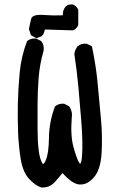

<svg xmlns="http://www.w3.org/2000/svg" viewBox="-20 -835 540 871"><path d="M168.5 15.6Q143.6 9.3 113.8 -21.5Q84.5 -51.8 74.2 -111.8Q71.8 -126.5 69.8 -141.6Q67.9 -156.7 66.4 -172.1Q64.9 -187.5 63.7 -203.4Q62.5 -219.2 62 -235.8Q59.6 -300.8 61 -366.9Q62.5 -433.1 69.3 -505.4Q76.2 -578.6 102.1 -646.5L102.5 -647.9L103.5 -648.9Q119.1 -662.1 143.1 -660.2H144L145 -659.7L164.6 -649.9L165.5 -649.4L166.5 -648.4Q174.3 -639.6 177 -628.4Q179.7 -617.2 177.7 -604.5V-604Q160.2 -544.9 155.3 -481.9Q150.4 -418.5 150.4 -360.8V-249.5Q150.4 -196.8 155.3 -154.8Q160.2 -114.3 171.4 -95.7Q172.9 -93.8 173.8 -92.8Q174.8 -91.8 175.3 -91.3Q175.8 -91.3 176.3 -91.3Q176.8 -91.3 177.7 -92.3Q178.7 -93.3 180.2 -94.7Q181.6 -96.2 183.6 -99.6Q185.5 -103 187.5 -107.9Q194.3 -123 198 -148.7Q201.7 -174.3 202.1 -210Q203.1 -283.2 229 -350.6L229.5 -352.1L230.5 -353Q246.1 -366.2 270 -364.3H271L272 -363.8L291.5 -354L293 -353L293.9 -352.1Q298.8 -345.2 302 -337.2Q305.2 -329.1 306.2 -320.6Q307.1 -312 305.7 -303.2Q298.8 -218.3 314 -165.5Q321.3 -139.6 327.6 -122.3Q334 -105 338.4 -98.1Q341.8 -93.3 343.8 -92.3Q344.7 -92.8 346.2 -95.2Q352.5 -106.9 353.5 -159.7Q354.5 -213.9 348.6 -287.6Q342.8 -361.8 335.9 -437Q329.1 -512.2 317.4 -588.9V-589.8V-590.3Q317.9 -593.8 318.6 -596.9Q319.3 -600.1 320.1 -603Q320.8 -606 322.3 -608.9Q323.7 -611.8 325.2 -614.5Q326.7 -617.2 328.6 -619.9Q330.6 -622.6 332.5 -625V-625.5H333Q348.6 -638.7 372.6 -636.7H373.5L374.5 -636.2L394 -626.5L397 -625L397.5 -622.6Q399.9 -610.8 402.1 -599.1Q404.3 -587.4 406.5 -575.7Q408.7 -564 410.6 -552.2Q412.6 -540.5 414.3 -528.8Q416 -517.1 417.5 -505.1Q418.9 -493.2 420.4 -481.4Q421.9 -469.7 422.9 -457.5Q430.7 -374.5 438 -295.4Q445.3 -215.8 440.9 -141.6Q436.5 -65.9 406.7 -31.2Q376.5 3.9 341.3 2Q324.2 1 304.9 -12.2Q285.6 -25.4 263.7 -49.8Q252 -36.1 231.9 -12.7Q219.2 2.4 203.4 9.5Q187.5 16.6 169.4 15.6H168.9ZM143.6 -662.6 122.1 -674.3 120.1 -675.8 119.6 -677.7 111.8 -701.2 111.3 -702.6V-704.1Q112.8 -711.4 114.3 -718Q115.7 -724.6 116.9 -730.5Q118.2 -736.3 119.4 -741.2Q120.6 -746.1 121.6 -750Q127.4 -771 178.7 -767.1Q221.7 -763.7 265.1 -765.6Q263.7 -789.6 278.8 -806.6L279.3 -807.1H279.8Q291 -816.9 310.1 -814.5H311L312 -814Q319.8 -810.5 325.4 -804.9Q331.1 -799.3 334.5 -791.5L335 -790V-789.1V-722.7V-721.7L334.5 -720.2Q327.6 -704.6 312 -697.8L310.5 -697.3H309.6L183.1 -701.2Q182.1 -692.4 179 -685.3Q175.8 -678.2 170.4 -671.9L169.4 -670.9L168 -670.4L148.4 -662.6L146 -661.6Z"/></svg>

Font: NaikaiFont
Style: SemiBold
Weight: 600
Version: Version 1.89